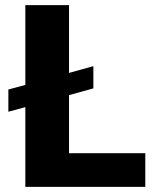

<svg xmlns="http://www.w3.org/2000/svg" viewBox="-20 -731 607 751"><path d="M548.3 -131.8V0H79.1V-312L12.7 -293.9V-380.9L79.1 -398.9V-710.9H250V-445.8L345.2 -472.2V-385.3L250 -358.9V-131.8Z"/></svg>

Font: Vazirmatn RD UI Black
Style: Regular
Weight: 900
Designer: Saber Rastikerdar
Foundry: Saber Rastikerdar
Version: Version 33.003